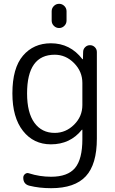

<svg xmlns="http://www.w3.org/2000/svg" viewBox="-20 -757 603 1007"><path d="M267 -470Q122 -470 122 -267Q122 -166 160.5 -113Q199 -60 267 -60Q325 -60 368.5 -103Q412 -146 412 -206V-322Q412 -382 368.5 -426Q325 -470 267 -470ZM247 0Q156 0 100.5 -70.5Q45 -141 45 -267Q45 -400 100.5 -465Q156 -530 247 -530Q348 -530 412 -447Q413 -446 414 -446Q415 -446 415 -447L416 -484Q416 -499 426.5 -509.5Q437 -520 452 -520Q467 -520 477.5 -509.5Q488 -499 488 -484V-30Q488 105 430 167.5Q372 230 248 230Q186 230 134 217Q102 209 102 175Q102 163 111.5 155.5Q121 148 132 152Q188 170 248 170Q335 170 373.5 124Q412 78 412 -27V-76Q412 -77 411 -77Q410 -77 409 -76Q348 0 247 0ZM251 -698Q251 -714 262.5 -725.5Q274 -737 290 -737Q306 -737 317.5 -725.5Q329 -714 329 -698V-649Q329 -633 317.5 -621.5Q306 -610 290 -610Q274 -610 262.5 -621.5Q251 -633 251 -649Z"/></svg>

Font: Rounded Mplus 1c
Style: Regular
Weight: 400
Version: Version 1.059.20150529